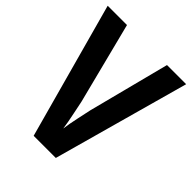

<svg xmlns="http://www.w3.org/2000/svg" viewBox="-200 -832 950 950"><g transform="rotate(45 274.5 -357.0)"><path d="M549 -714H415L305 -287C301 -265 279 -173 274 -129C269 -173 247 -267 244 -286L135 -714H0L196 0H351Z"/></g></svg>

Font: Noto Sans Gujarati UI Condensed
Style: Bold
Weight: 700
Width: 3
Designer: Jelle Bosma - Monotype Design Team, Universal Thirst
Foundry: Monotype Imaging Inc.
Version: Version 2.106